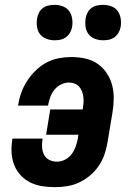

<svg xmlns="http://www.w3.org/2000/svg" viewBox="-20 -763 540 791"><path d="M206 8Q179 8 153.5 4Q128 0 105.5 -11Q83 -22 66 -40Q49 -58 39.5 -81Q30 -104 28 -130Q26 -156 30 -182L31 -192H155V-187Q152 -171 153.5 -154.5Q155 -138 162 -124.5Q169 -111 183.5 -104Q198 -97 215 -97Q232 -97 248.5 -105.5Q265 -114 275.5 -128.5Q286 -143 292 -160Q298 -177 301 -194L303 -208H170L187 -312H320L321 -314Q323 -326 324 -338.5Q325 -351 323.5 -363Q322 -375 318 -386Q314 -397 306.5 -405.5Q299 -414 288 -418.5Q277 -423 265 -423Q248 -423 231.5 -415Q215 -407 204 -393Q193 -379 187 -362.5Q181 -346 178 -329V-328H54L55 -331Q59 -357 68 -382Q77 -407 92 -430Q107 -453 127 -472.5Q147 -492 171 -505Q195 -518 221.5 -523Q248 -528 273 -528Q303 -528 331 -522Q359 -516 381.5 -500.5Q404 -485 419.5 -462Q435 -439 442 -412Q449 -385 448.5 -355.5Q448 -326 443 -297L423 -177Q419 -152 410.5 -127Q402 -102 387 -80Q372 -58 351.5 -40.5Q331 -23 306.5 -11.5Q282 0 256.5 4Q231 8 206 8ZM405 -597Q388 -597 371.5 -603Q355 -609 345 -622Q335 -635 332.5 -652.5Q330 -670 333 -688Q335 -700 341 -711.5Q347 -723 357.5 -730.5Q368 -738 380.5 -740.5Q393 -743 405 -743Q422 -743 438.5 -737Q455 -731 464.5 -718Q474 -705 477 -687.5Q480 -670 477 -652Q475 -640 468.5 -628.5Q462 -617 451.5 -609.5Q441 -602 429 -599.5Q417 -597 405 -597ZM205 -597Q188 -597 171.5 -603Q155 -609 145 -622Q135 -635 132.5 -652.5Q130 -670 133 -688Q135 -700 141 -711.5Q147 -723 157.5 -730.5Q168 -738 180.5 -740.5Q193 -743 205 -743Q222 -743 238.5 -737Q255 -731 264.5 -718Q274 -705 277 -687.5Q280 -670 277 -652Q275 -640 268.5 -628.5Q262 -617 251.5 -609.5Q241 -602 229 -599.5Q217 -597 205 -597Z"/></svg>

Font: Iosevka Term Curly XBd Obl
Style: Regular
Weight: 800
Italic angle: -9°
Designer: Belleve Invis
Foundry: Belleve Invis
Version: Version 32.3.0